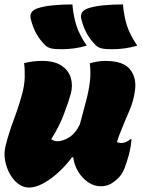

<svg xmlns="http://www.w3.org/2000/svg" viewBox="-22 -836 642 870"><path d="M306 -816Q311 -761 324.5 -719.5Q338 -678 371 -629Q316 -613 257 -613Q226 -613 210.5 -616.5Q195 -620 184 -630Q134 -678 117 -752Q110 -785 147 -798Q176 -808 219 -812Q262 -816 306 -816ZM535 -816Q540 -761 553.5 -719.5Q567 -678 600 -629Q545 -613 486 -613Q455 -613 439.5 -616.5Q424 -620 413 -630Q363 -678 346 -752Q339 -785 376 -798Q405 -808 448 -812Q491 -816 535 -816ZM87 -550Q107 -555 127.5 -557.5Q148 -560 170 -560Q224 -560 256 -539Q288 -518 298.5 -484.5Q309 -451 299 -412Q290 -378 268 -320Q246 -262 210 -205Q223 -196 239 -196Q262 -196 291 -213.5Q320 -231 340 -273Q357 -336 369 -382Q381 -428 385.5 -467.5Q390 -507 385 -549Q401 -554 419 -557Q437 -560 455 -560Q536 -560 566.5 -522.5Q597 -485 590 -429Q584 -379 563 -331.5Q542 -284 521 -230Q514 -214 508 -192Q511 -191 516.5 -189.5Q522 -188 529 -188Q539 -188 550 -193Q561 -198 568 -205H574Q574 -199 571 -178.5Q568 -158 562 -135Q552 -98 541.5 -72Q531 -46 514 -29Q498 -13 479 -2.5Q460 8 434 8Q404 8 377 -10.5Q350 -29 332 -59Q314 -89 310 -123H304Q275 -84 240.5 -53Q206 -22 172 -4Q138 14 109 14Q84 14 61 -3Q38 -20 22.5 -48Q7 -76 1 -109Q-5 -142 3 -174Q18 -234 40 -292.5Q62 -351 78 -409Q89 -449 90 -486Q91 -523 87 -550Z"/></svg>

Font: Recursive Mn Csl St XBk
Style: Italic
Weight: 1000
Italic angle: -15°
Monospace: yes
Version: Version 1.079;hotconv 1.0.112;makeotfexe 2.5.65598; ttfautoh